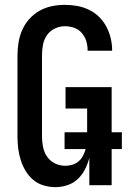

<svg xmlns="http://www.w3.org/2000/svg" viewBox="-20 -763 540 791"><path d="M208 8Q184 8 160 1Q136 -6 117 -22Q98 -38 85.5 -59Q73 -80 65.5 -103.5Q58 -127 55 -151.5Q52 -176 52 -200V-535Q52 -562 56.5 -589Q61 -616 72 -640.5Q83 -665 101.5 -685.5Q120 -706 143.5 -719Q167 -732 193.5 -737.5Q220 -743 247 -743Q273 -743 298 -738.5Q323 -734 346 -723Q369 -712 387.5 -694Q406 -676 418 -653.5Q430 -631 436 -606Q442 -581 442 -556V-554H341V-555Q341 -575 335.5 -593.5Q330 -612 317 -627Q304 -642 285.5 -648.5Q267 -655 247 -655Q226 -655 206 -645.5Q186 -636 173.5 -618Q161 -600 157 -578.5Q153 -557 153 -535V-200Q153 -178 157.5 -156.5Q162 -135 174.5 -117Q187 -99 207 -89.5Q227 -80 249 -80Q264 -80 278.5 -84.5Q293 -89 304 -98.5Q315 -108 322 -121.5Q329 -135 333 -149H246V-218H339V-316H250V-404H440V-218H482V-149H440V0H348V-113Q342 -89 330.5 -66Q319 -43 300.5 -25.5Q282 -8 257.5 0Q233 8 208 8Z"/></svg>

Font: Iosevka Curly Semibold
Style: Regular
Weight: 600
Monospace: yes
Designer: Belleve Invis
Foundry: Belleve Invis
Version: Version 22.1.2; ttfautohint (v1.8.4)